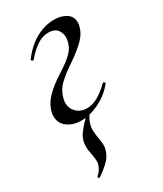

<svg xmlns="http://www.w3.org/2000/svg" viewBox="-168 -465 666 784"><g transform="rotate(-30 164.5 -73.0)"><path d="M137 -376Q179 -399 224 -399Q255 -399 278.5 -384.5Q302 -370 302 -342Q302 -334 301 -330Q295 -297 270 -271Q245 -245 203 -216Q153 -183 127 -157Q101 -131 94 -91Q93 -88 93 -81Q93 -55 111.5 -36.5Q130 -18 161 -18Q209 -18 266 -75Q267 -76 269 -76Q272 -76 274.5 -73.5Q277 -71 276 -68Q252 -38 220 -18.5Q188 1 155 9Q140 30 135 60Q133 78 139 111Q143 135 143 146Q143 168 128.5 193Q114 218 63 253H62Q59 253 56.5 250Q54 247 57 245Q79 225 85 200Q86 196 86 188Q86 178 82 154Q77 134 77 116Q77 89 89 68Q101 47 135 13Q128 14 113 14Q76 14 50 -5.5Q24 -25 24 -58Q24 -66 25 -71Q32 -108 61.5 -138.5Q91 -169 136 -197Q183 -227 203.5 -248.5Q224 -270 229 -301Q230 -305 230 -312Q230 -334 217 -349.5Q204 -365 177 -365Q148 -365 121.5 -347Q95 -329 69 -298L67 -297Q64 -297 61 -300Q58 -303 59 -305Q94 -352 137 -376Z"/></g></svg>

Font: CormorantInfant-MediumItalic
Style: Italic
Weight: 500
Italic angle: -10°
Designer: Christian Thalmann (Catharsis Fonts)
Foundry: Catharsis Fonts
Version: Version 3.303